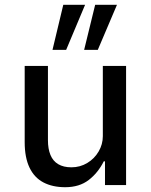

<svg xmlns="http://www.w3.org/2000/svg" viewBox="-20 -772 631 801"><path d="M252 9Q199 9 161 -11Q123 -31 103 -73Q83 -115 83 -179V-497H180V-187Q180 -151 190.5 -125.5Q201 -100 223 -87Q245 -74 278 -74Q314 -74 344 -92Q374 -110 391.5 -140Q409 -170 409 -204V-497H506V0H418V-99H413Q389 -51 350 -21Q311 9 252 9ZM331 -564 377 -752H468L388 -564ZM199 -564 244 -752H335L256 -564Z"/></svg>

Font: Nunito Sans 7pt SemiCondensed Medium
Style: Regular
Weight: 500
Width: 4
Designer: Vernon Adams
Foundry: Vernon Adams
Version: Version 3.101;gftools[0.9.27]